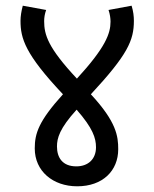

<svg xmlns="http://www.w3.org/2000/svg" viewBox="-20 -652 540 674"><path d="M395 -128C395 -174 389 -224 299 -321C428 -460 450 -510 450 -579C450 -595 448 -612 442 -632L361 -617C366 -602 368 -588 368 -576C368 -534 350 -485 250 -376C148 -485 135 -530 135 -578C135 -590 137 -603 142 -617L60 -632C55 -613 52 -595 52 -579C52 -517 68 -462 201 -321C116 -227 102 -184 102 -131C102 -51 166 2 251 2C341 2 395 -53 395 -128ZM180 -138C180 -167 189 -201 249 -267C306 -202 317 -167 317 -135C317 -94 290 -68 248 -68C199 -68 180 -99 180 -138Z"/></svg>

Font: Noto Sans Devanagari UI SemiCondensed
Style: Regular
Weight: 400
Width: 4
Designer: Jelle Bosma - Monotype Design Team
Foundry: Monotype Imaging Inc.
Version: Version 2.003